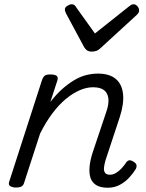

<svg xmlns="http://www.w3.org/2000/svg" viewBox="-20 -864 686 900"><path d="M485 16Q450 16 430 3Q410 -10 403.5 -32.5Q397 -55 400 -84.5Q403 -114 414 -148L479 -342Q491 -377 488 -402.5Q485 -428 467.5 -441.5Q450 -455 416 -455Q386 -455 353.5 -441Q321 -427 288.5 -400Q256 -373 225.5 -332.5Q195 -292 168 -238L93 -7Q90 4 81.5 9.5Q73 15 54 15Q40 15 29 9Q18 3 23 -12L177 -489Q183 -505 191 -510Q199 -515 215 -515Q239 -515 246.5 -507.5Q254 -500 248 -484L216 -386Q243 -421 271 -446Q299 -471 327.5 -488Q356 -505 384 -512Q412 -519 439 -519Q492 -519 521.5 -495Q551 -471 556.5 -425.5Q562 -380 542 -317L475 -114Q469 -94 467.5 -78.5Q466 -63 472.5 -54Q479 -45 495 -45Q509 -45 523 -53Q537 -61 549.5 -74.5Q562 -88 570 -100Q575 -109 583.5 -112Q592 -115 606 -106Q619 -98 620 -89Q621 -80 616 -71Q605 -53 586.5 -32.5Q568 -12 542.5 2Q517 16 485 16ZM606 -844Q616 -844 624 -835Q632 -826 632 -816Q632 -808 629 -803.5Q626 -799 622 -795L453 -640Q442 -629 431.5 -625.5Q421 -622 408 -622Q398 -622 389.5 -627Q381 -632 375 -642L290 -800Q287 -806 285.5 -811Q284 -816 284 -819Q284 -830 296 -837Q308 -844 315 -844Q324 -844 329 -840Q334 -836 337 -830L425 -707L581 -831Q588 -836 593 -840Q598 -844 606 -844Z"/></svg>

Font: Playwrite CO Light
Style: Regular
Weight: 300
Version: Version 1.002